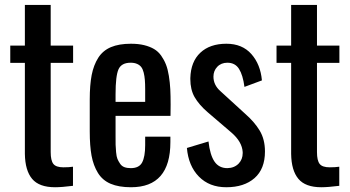

<svg xmlns="http://www.w3.org/2000/svg" viewBox="-20 -767 1451 795"><path d="M22.5 -506.8V-578.1H83V-746.6H189.9V-578.1H282.7V-506.8H189.9V-137.2Q189.9 -102.5 200.9 -88.4Q211.9 -74.2 242.7 -74.2Q265.6 -74.2 282.2 -76.7V2.4Q235.4 8.3 208 8.3Q142.1 8.3 113 -26.4Q84 -61 83 -129.9V-506.8Z M351.6 -222.7V-355Q351.6 -415 359.6 -456.3Q367.7 -497.6 386.7 -527.6Q405.8 -557.6 439.2 -571.8Q472.7 -585.9 522 -585.9Q552.7 -585.9 576.7 -580.1Q600.6 -574.2 617.9 -564Q635.3 -553.7 647.5 -536.4Q659.7 -519 667.2 -499.8Q674.8 -480.5 679.2 -452.9Q683.6 -425.3 685.1 -397.9Q686.5 -370.6 686.5 -334L686 -287.1H458.5V-210Q458.5 -208 458.5 -203.6Q458.5 -179.2 458.7 -167.5Q459 -155.8 460.7 -137Q462.4 -118.2 466.3 -108.9Q470.2 -99.6 477.1 -89.4Q483.9 -79.1 494.9 -75Q505.9 -70.8 521.5 -70.8Q556.2 -70.8 568.6 -94.5Q581.1 -118.2 581.1 -166V-201.2H685.5V-178.7Q685.5 8.3 522.5 8.3Q471.7 8.3 438 -6.1Q404.3 -20.5 385.5 -51Q366.7 -81.5 359.1 -122.3Q351.6 -163.1 351.6 -222.7ZM458.5 -345.2H581.1V-397.5Q581.1 -420.4 579.8 -436Q578.6 -451.7 575 -466.3Q571.3 -481 564.9 -489.3Q558.6 -497.6 547.6 -502.4Q536.6 -507.3 521 -507.3Q482.9 -507.3 470.7 -480Q458.5 -452.6 458.5 -376.5Z M753.9 -154.3 843.3 -181.2Q849.6 -125 868.2 -97.9Q886.7 -70.8 921.4 -70.8Q950.2 -71.3 968.3 -89.8Q984.9 -107.4 984.9 -132.8Q984.9 -134.8 984.9 -137.2Q982.4 -180.2 938 -218.3L839.4 -302.7Q804.2 -333 785.6 -365.2Q768.1 -396 768.1 -439.5Q768.1 -441.9 768.1 -443.8Q770 -511.7 809.6 -548.8Q849.1 -585.9 917.5 -585.9Q982.9 -585.9 1020.8 -543.2Q1058.6 -500.5 1064.5 -434.1L992.2 -407.2Q985.8 -456.1 969.7 -481.7Q953.6 -507.3 921.4 -507.3Q895.5 -507.3 879.4 -490.2Q863.8 -473.6 863.8 -449.7Q863.8 -415 892.6 -389.6L995.1 -295.9Q1033.7 -262.2 1055.4 -226.1Q1077.1 -189.9 1077.1 -139.6Q1077.1 -67.4 1033.9 -29.5Q990.7 8.3 917 8.3Q846.7 8.3 803.5 -35.9Q760.3 -80.1 753.9 -154.3Z M1125 -506.8V-578.1H1185.5V-746.6H1292.5V-578.1H1385.3V-506.8H1292.5V-137.2Q1292.5 -102.5 1303.5 -88.4Q1314.5 -74.2 1345.2 -74.2Q1368.2 -74.2 1384.8 -76.7V2.4Q1337.9 8.3 1310.5 8.3Q1244.6 8.3 1215.6 -26.4Q1186.5 -61 1185.5 -129.9V-506.8Z"/></svg>

Font: Oswald Regular
Style: Regular
Weight: 400
Designer: Vernon Adams
Foundry: Vernon Adams
Version: 3.0; ttfautohint (v0.95) -l 8 -r 50 -G 200 -x 0 -w "G" -W -c